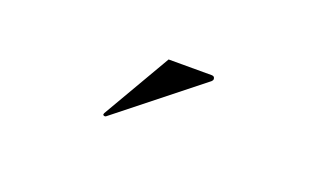

<svg xmlns="http://www.w3.org/2000/svg" viewBox="-35 -1084 669 406"><g transform="rotate(20 300.0 -881.5)"><path d="M395 -949Q398 -952 398 -954Q398 -961 391 -961H294L205 -808L204 -805Q204 -804 205 -803Q206 -802 208 -802Q210 -802 211 -803Z"/></g></svg>

Font: Shippori Mincho
Style: Regular
Weight: 400
Designer: FONTDASU
Foundry: FONTDASU / Google Inc. / but / Adobe
Version: Version 3.110; ttfautohint (v1.8.3)